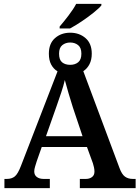

<svg xmlns="http://www.w3.org/2000/svg" viewBox="-20 -978 725 998"><path d="M290 -840Q310 -863 336 -897Q362 -931 376 -958H507V-950Q496 -936 467.5 -913Q439 -890 405.5 -867.5Q372 -845 344 -830H290ZM3 0V-48H16Q41 -48 57 -61Q73 -74 89 -116L279 -607Q258 -620 246 -642.5Q234 -665 234 -699Q234 -752 266 -780Q298 -808 345 -808Q392 -808 424.5 -780Q457 -752 457 -699Q457 -667 445 -644Q433 -621 413 -608L601 -105Q613 -72 629.5 -60Q646 -48 670 -48H685V0H395V-48H427Q445 -48 458 -57.5Q471 -67 471 -86Q471 -97 468.5 -108Q466 -119 463 -129L432 -214H197L171 -140Q167 -127 162.5 -112.5Q158 -98 158 -87Q158 -68 171.5 -58Q185 -48 206 -48H239V0ZM345 -641Q370 -641 386.5 -654.5Q403 -668 403 -699Q403 -730 386 -743.5Q369 -757 345 -757Q321 -757 304 -743.5Q287 -730 287 -699Q287 -667 303 -654Q319 -641 345 -641ZM219 -270H409L359 -419Q348 -454 336.5 -492.5Q325 -531 317 -562Q310 -532 298.5 -497.5Q287 -463 274 -426Z"/></svg>

Font: Noto Serif SemiCondensed SemiBold
Style: Regular
Weight: 600
Width: 4
Designer: Monotype Design Team
Foundry: Monotype Imaging Inc.
Version: Version 2.013; ttfautohint (v1.8.4.7-5d5b)